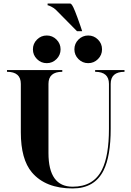

<svg xmlns="http://www.w3.org/2000/svg" viewBox="-20 -1060 743 1085"><path d="M444.3 -883.8H415L298.3 -1002Q285.6 -1015.1 269 -1022.9Q253.9 -1030.3 249 -1030.3V-1040H376Q380.9 -1040 386.7 -1032.2Q398.4 -1017.6 434.6 -913.1ZM423.3 -726.1Q400.4 -749 400.4 -781.2Q400.4 -813.5 423.3 -836.4Q446.3 -859.4 478.5 -859.4Q510.7 -859.4 533.7 -836.4Q556.6 -813.5 556.6 -781.2Q556.6 -749 533.7 -726.1Q510.7 -703.1 478.5 -703.1Q446.3 -703.1 423.3 -726.1ZM189 -726.1Q166 -749 166 -781.2Q166 -813.5 189 -836.4Q211.9 -859.4 244.1 -859.4Q276.4 -859.4 299.3 -836.4Q322.3 -813.5 322.3 -781.2Q322.3 -749 299.3 -726.1Q276.4 -703.1 244.1 -703.1Q211.9 -703.1 189 -726.1ZM595.7 -332V-585.9Q595.7 -654.3 517.6 -654.3V-664.1H683.6V-654.3Q605.5 -654.3 605.5 -585.9V-332Q605.5 -177.7 565.4 -97.2Q514.6 4.9 390.6 4.9Q237.3 4.9 160.2 -85.9Q97.7 -159.7 97.7 -312.5V-585.9Q97.7 -654.3 19.5 -654.3V-664.1H332V-654.3Q253.9 -654.3 253.9 -585.9V-195.3Q253.9 -4.9 390.6 -4.9Q508.8 -4.9 556.6 -101.6Q595.7 -180.2 595.7 -332Z"/></svg>

Font: spinwerad
Style: Bold
Weight: 700
Width: 7
Version: Version 0.3